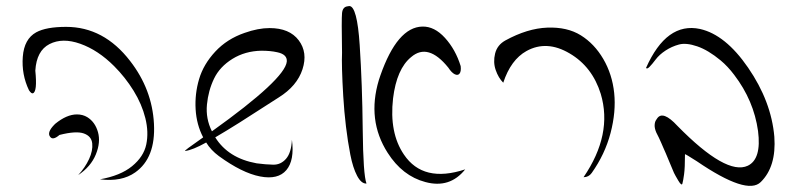

<svg xmlns="http://www.w3.org/2000/svg" viewBox="-20 -832 2635 636"><path d="M199 -743Q324 -743 411 -630Q484 -536 490 -422Q496 -309 428 -261Q383 -229 311 -238Q379 -250 417.5 -281.5Q456 -313 464.5 -353.5Q473 -394 461.5 -440.5Q450 -487 422.5 -531.5Q395 -576 358 -613Q305 -666 246 -687Q187 -708 144 -686Q101 -664 97 -598Q104 -528 89 -523Q84 -521 76 -533Q51 -585 55.5 -644Q60 -703 100 -725Q133 -743 199 -743ZM235 -453Q254 -453 269 -444Q295 -428 304.5 -394.5Q314 -361 297.5 -320.5Q281 -280 239 -252Q262 -277 275 -305Q288 -333 285.5 -357Q283 -381 257.5 -390Q232 -399 177 -385Q155 -366 146 -379Q135 -393 159 -418Q161 -420 163 -422Q201 -453 235 -453Z M873 -739Q939 -739 969.5 -698.5Q1000 -658 982 -602.5Q964 -547 903 -509Q899 -507 858.5 -480.5Q818 -454 773.5 -426Q729 -398 693 -377Q736 -308 830 -291Q860 -287 885 -286.5Q910 -286 927.5 -306Q945 -326 947 -369Q956 -301 928.5 -268.5Q901 -236 841.5 -247.5Q782 -259 705 -315Q678 -335 663 -360Q618 -335 594 -332Q589 -331 604 -342Q614 -349 653 -377Q631 -419 628 -470Q625 -521 639.5 -570Q654 -619 693 -661Q732 -703 790 -723Q835 -739 873 -739ZM846 -664Q792 -663 750 -637Q708 -611 689 -571.5Q670 -532 665.5 -485.5Q661 -439 682 -397Q924 -570 930 -628Q932 -652 898 -659Q876 -664 846 -664Z M1137 -812Q1163 -812 1171.5 -682.5Q1180 -553 1181.5 -403Q1183 -253 1194 -224Q1177 -223 1163 -249.5Q1149 -276 1140.5 -319.5Q1132 -363 1126 -413Q1120 -463 1117 -513.5Q1114 -564 1113 -600.5Q1112 -637 1113 -657Q1111 -768 1113 -788.5Q1115 -809 1131 -811Q1132 -811 1134 -811.5Q1136 -812 1137 -812ZM1379 -744Q1419 -745 1454 -706.5Q1489 -668 1506 -613Q1508 -596 1502.5 -588.5Q1497 -581 1486.5 -586Q1476 -591 1465 -608Q1398 -691 1342 -643Q1294 -604 1282 -506Q1269 -392 1318 -320Q1382 -225 1521 -271Q1470 -207 1389 -229Q1313 -249 1264 -326Q1195 -434 1235 -567Q1237 -574 1240 -582Q1296 -742 1379 -744Z M1654 -698Q1727 -738 1793 -740.5Q1859 -743 1904 -715Q1949 -687 1978.5 -636.5Q2008 -586 2014.5 -524Q2021 -462 2002.5 -391.5Q1984 -321 1940 -259Q1930 -245 1913 -245Q2010 -387 1970 -521Q1942 -611 1867 -655Q1791 -700 1724 -663Q1672 -634 1647 -558Q1631 -574 1622 -600Q1613 -626 1620 -654.5Q1627 -683 1654 -698Z M2154 -393Q2148 -407 2148.5 -417.5Q2149 -428 2153 -434L2157 -440Q2176 -467 2224 -415Q2386 -250 2457 -283Q2503 -305 2491 -398Q2477 -499 2412 -584Q2391 -612 2367 -632Q2326 -666 2289.5 -678.5Q2253 -691 2229 -684.5Q2205 -678 2184.5 -664.5Q2164 -651 2152 -635Q2140 -619 2131.5 -610.5Q2123 -602 2120 -607Q2188 -760 2299 -736Q2383 -717 2458 -608Q2535 -496 2545 -379Q2552 -280 2500 -229Q2455 -184 2288 -298Q2249 -323 2249 -321Q2249 -276 2246 -254.5Q2243 -233 2240.5 -224Q2238 -215 2227 -233.5Q2216 -252 2212.5 -259.5Q2209 -267 2193 -306Q2188 -318 2185.5 -324Q2183 -330 2178 -341Q2173 -352 2170 -359.5Q2167 -367 2162.5 -376Q2158 -385 2154 -393Z"/></svg>

Font: YamSuf
Style: Regular
Weight: 400
Version: Version 1.1